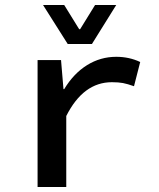

<svg xmlns="http://www.w3.org/2000/svg" viewBox="-20 -751 640 771"><path d="M252 -574.2 152.8 -731H237.8L297.9 -633.8H301.8L361.8 -731H446.8L349.1 -574.2ZM130.9 0V-509.8H225.1L234.9 -393.1H237.8Q275.4 -455.6 329.3 -489.3Q383.3 -522.9 446.8 -522.9Q499 -522.9 543 -502L518.1 -404.8Q491.7 -414.1 473.9 -417.5Q456.1 -420.9 429.2 -420.9Q314.5 -420.9 246.1 -285.2V0Z"/></svg>

Font: Office Code Pro Medium
Style: Regular
Weight: 500
Designer: Nathan Rutzky & Paul D. Hunt
Foundry: Adobe Systems Incorporated
Version: Version 1.004;PS 001.004;hotconv 1.0.70;makeotf.lib2.5.58329